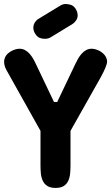

<svg xmlns="http://www.w3.org/2000/svg" viewBox="-27 -923 546 943"><path d="M267.6 -894.5Q280.8 -903.3 294.9 -903.3Q307.6 -903.3 320.8 -899.2Q334 -895 343.8 -880.9Q349.6 -872.1 352.1 -863.3Q354.5 -854.5 354.5 -847.7Q354.5 -834.5 347.2 -823.5Q339.8 -812.5 330.1 -805.7L222.7 -740.2Q215.8 -735.8 208.3 -734.1Q200.7 -732.4 193.4 -732.4Q180.2 -732.4 168.7 -736.6Q157.2 -740.7 147.5 -754.9Q141.6 -763.2 139.2 -771.2Q136.7 -779.3 136.7 -786.1Q136.7 -800.8 144 -812.3Q151.4 -823.7 158.2 -828.1ZM319.3 -110.4Q319.3 -89.8 317.4 -70.1Q315.4 -50.3 308.1 -34.7Q300.8 -19 286.1 -9.5Q271.5 0 246.1 0Q220.2 0 205.6 -9.5Q190.9 -19 183.3 -34.7Q175.8 -50.3 173.8 -70.1Q171.9 -89.8 171.9 -110.4V-280.3L26.4 -540Q14.6 -560.5 3.9 -580.3Q-6.8 -600.1 -6.8 -620.1Q-6.8 -633.3 0.7 -646.7Q8.3 -660.2 28.3 -671.9Q50.3 -683.6 69.3 -683.6Q84 -683.6 95.9 -677Q107.9 -670.4 117.7 -659.7Q127.4 -648.9 135.3 -635.5Q143.1 -622.1 149.4 -608.4L238.3 -421.9H253.9L342.8 -608.4Q349.1 -622.1 356.9 -635.5Q364.7 -648.9 374.5 -659.7Q384.3 -670.4 396.2 -677Q408.2 -683.6 422.9 -683.6Q433.1 -683.6 442.9 -680.7Q452.6 -677.7 463.9 -671.9Q482.9 -660.2 491 -646.7Q499 -633.3 499 -620.1Q499 -611.3 491.2 -591.6Q483.4 -571.8 465.8 -540L319.3 -280.3Z"/></svg>

Font: Concert One
Style: Regular
Weight: 400
Version: Version 1.003